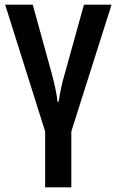

<svg xmlns="http://www.w3.org/2000/svg" viewBox="-20 -561 498 821"><path d="M173 240V1L2 -541H120L200 -251Q221 -174 226 -126H231Q240 -189 257 -246L339 -541H457L285 1V240Z"/></svg>

Font: Noto Sans Display Medium Narrow
Style: Regular
Weight: 500
Width: 4
Designer: Monotype Design team
Foundry: Monotype Imaging Inc.
Version: Version 1.000